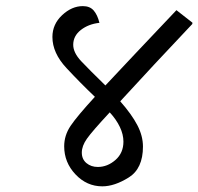

<svg xmlns="http://www.w3.org/2000/svg" viewBox="-20 -644 665 644"><path d="M625 -563.5Q546.9 -481 499 -429.4Q451.2 -377.9 383.3 -304.2Q421.9 -260.3 440.7 -224.1Q459.5 -188 459.5 -152.3Q459.5 -78.6 411.9 -48.8Q364.3 -19 323.2 -19Q271 -19 233.2 -59.1Q195.3 -99.1 195.3 -153.3Q195.3 -189.9 216.8 -221.9Q238.3 -253.9 298.3 -319.3Q250 -365.2 202.9 -415.8Q155.8 -466.3 155.8 -520Q155.8 -562.5 188.2 -593Q220.7 -623.5 257.8 -623.5Q281.7 -623.5 294.4 -608.6Q307.1 -593.8 313.5 -567.4Q276.9 -563.5 251.2 -543.5Q225.6 -523.4 225.6 -493.7Q225.6 -467.3 252.4 -438.7Q279.3 -410.2 333.5 -357.4Q386.2 -414.1 434.1 -464.4Q481.9 -514.6 571.8 -609.9L625.5 -567.9ZM254.4 -132.3Q254.4 -109.9 270 -96.9Q285.6 -84 308.1 -84Q340.3 -84 367.2 -107.4Q394 -130.9 394 -168.9Q394 -192.9 382.1 -218Q370.1 -243.2 348.1 -267.1Q288.6 -203.1 271.5 -178.7Q254.4 -154.3 254.4 -132.3Z"/></svg>

Font: Sitara
Style: Italic
Weight: 400
Italic angle: -11°
Designer: Neelakash Kshetrimayum
Foundry: Neelakash Kshetrimayum
Version: Version 1.000;PS Version 1.000;PS 1.0;hotconv 1.;hotconv 1.0